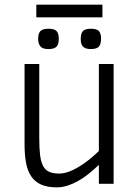

<svg xmlns="http://www.w3.org/2000/svg" viewBox="-20 -786 595 821"><path d="M402.8 0V-81.1Q381.3 -60.5 359.1 -42.7Q336.9 -24.9 314.2 -12.2Q291.5 0.5 268.8 7.8Q246.1 15.1 223.1 15.1Q181.6 15.1 155 2.9Q128.4 -9.3 112.8 -33Q97.2 -56.6 91.1 -91.1Q85 -125.5 85 -169.9V-512.2H147.9V-192.9Q147.9 -149.9 151.6 -121.3Q155.3 -92.8 164.8 -75.4Q174.3 -58.1 190.9 -51Q207.5 -43.9 232.9 -43.9Q267.6 -43.9 311.5 -69.3Q355.5 -94.7 402.8 -140.1V-512.2H465.8V0ZM412.1 -620.1Q412.1 -596.7 402.6 -586.4Q393.1 -576.2 368.2 -576.2Q355 -576.2 346.7 -579.3Q338.4 -582.5 333.5 -588.4Q328.6 -594.2 326.9 -602.3Q325.2 -610.4 325.2 -620.1Q325.2 -642.1 334.2 -652.6Q343.3 -663.1 368.2 -663.1Q394.5 -663.1 403.3 -652.8Q412.1 -642.6 412.1 -620.1ZM231.4 -620.1Q231.4 -596.7 221.7 -586.4Q211.9 -576.2 187 -576.2Q161.1 -576.2 152.1 -588.4Q143.1 -600.6 143.1 -620.1Q143.1 -642.1 152.3 -652.6Q161.6 -663.1 187 -663.1Q212.9 -663.1 222.2 -652.8Q231.4 -642.6 231.4 -620.1ZM135.3 -711.9V-766.1H418V-711.9Z"/></svg>

Font: Clear Sans Light
Style: Regular
Weight: 300
Foundry: Intel Corporation
Version: Version 1.00